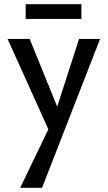

<svg xmlns="http://www.w3.org/2000/svg" viewBox="-20 -604 512 913"><path d="M367 -584V-514H102V-584ZM356 -419H456L180 289H76L210 11L16 -419H121L252 -97Z"/></svg>

Font: EauTest Semibold
Style: Regular
Weight: 600
Designer: Christian Thalmann (Catharsis Fonts)
Version: Version 0.001;PS 000.001;hotconv 1.0.88;makeotf.lib2.5.64775